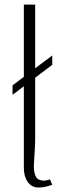

<svg xmlns="http://www.w3.org/2000/svg" viewBox="-20 -820 285 845"><path d="M210 -6.8Q175.8 5.4 150.4 5.4Q119.6 5.4 102.3 -18.8Q85 -43 85 -81.1V-440.4L35.2 -402.8V-444.3L85 -481.9V-799.8H134.8V-519.5L210 -575.7V-534.7L134.8 -478V-206.1Q134.8 -187 131.8 -140.4Q128.9 -93.8 128.9 -89.8Q128.9 -57.6 138.7 -41.3Q148.4 -24.9 173.8 -24.9Q182.1 -24.9 200.2 -30.3Z"/></svg>

Font: Reswysokr
Style: Regular
Weight: 500
Version: Version 0.984